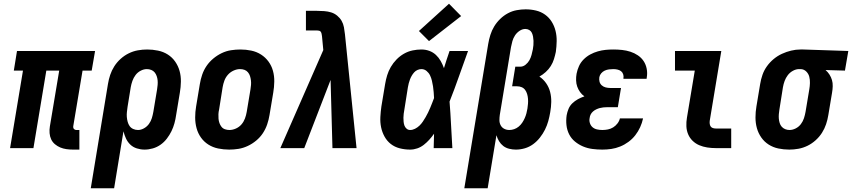

<svg xmlns="http://www.w3.org/2000/svg" viewBox="-20 -793 4562 1028"><path d="M371 8Q353 8 335.5 5.5Q318 3 302.5 -3.5Q287 -10 274 -21Q261 -32 254 -47Q247 -62 245.5 -80Q244 -98 247 -116L297 -415H228L159 0H34L103 -415H54L71 -520H489L471 -415H422L372 -116Q371 -108 376 -102.5Q381 -97 388 -97H405V8Z M466 215 558 -343Q562 -368 570 -392Q578 -416 592 -438Q606 -460 626 -478Q646 -496 669.5 -507.5Q693 -519 718 -523.5Q743 -528 768 -528Q797 -528 826 -522Q855 -516 878.5 -501Q902 -486 918 -463Q934 -440 941.5 -413Q949 -386 948.5 -356Q948 -326 943 -297L923 -177Q920 -155 914 -133Q908 -111 898 -90.5Q888 -70 873.5 -51Q859 -32 840 -18.5Q821 -5 798.5 1.5Q776 8 754 8Q733 8 712.5 1.5Q692 -5 677.5 -19Q663 -33 654.5 -51.5Q646 -70 641 -90L591 215ZM719 -97Q735 -97 751 -106Q767 -115 777.5 -129.5Q788 -144 793 -160.5Q798 -177 801 -194L821 -314Q823 -326 824 -338.5Q825 -351 824 -362.5Q823 -374 819 -385.5Q815 -397 808 -405.5Q801 -414 790 -418.5Q779 -423 766 -423Q750 -423 733.5 -414.5Q717 -406 706 -391.5Q695 -377 689 -360Q683 -343 680 -326L663 -221Q661 -207 659.5 -193.5Q658 -180 659 -167Q660 -154 663.5 -141Q667 -128 674 -118Q681 -108 693 -102.5Q705 -97 719 -97Z M1207 8Q1177 8 1148 2Q1119 -4 1095.5 -19Q1072 -34 1056 -56.5Q1040 -79 1032.5 -106.5Q1025 -134 1025 -164Q1025 -194 1030 -223L1050 -343Q1054 -368 1062.5 -393Q1071 -418 1086 -440Q1101 -462 1122 -479.5Q1143 -497 1167 -508.5Q1191 -520 1216.5 -524Q1242 -528 1267 -528Q1297 -528 1325.5 -522Q1354 -516 1377.5 -501Q1401 -486 1417.5 -463.5Q1434 -441 1441.5 -413.5Q1449 -386 1448.5 -356Q1448 -326 1443 -297L1423 -177Q1419 -152 1410.5 -127Q1402 -102 1387.5 -80Q1373 -58 1352 -40.5Q1331 -23 1306.5 -11.5Q1282 0 1257 4Q1232 8 1207 8ZM1208 -97Q1226 -97 1243.5 -105Q1261 -113 1273 -127Q1285 -141 1291.5 -158.5Q1298 -176 1301 -194L1321 -314Q1323 -326 1324 -338.5Q1325 -351 1323.5 -363Q1322 -375 1318.5 -386Q1315 -397 1307.5 -406Q1300 -415 1289 -419Q1278 -423 1265 -423Q1248 -423 1230.5 -415Q1213 -407 1200.5 -393Q1188 -379 1181.5 -361.5Q1175 -344 1172 -326L1153 -206Q1150 -194 1149.5 -181.5Q1149 -169 1150 -157Q1151 -145 1155 -134Q1159 -123 1166 -114Q1173 -105 1184.5 -101Q1196 -97 1208 -97Z M1481 0 1711 -525 1704 -599Q1703 -605 1702 -611Q1701 -617 1698 -622Q1695 -627 1689 -628.5Q1683 -630 1677 -630H1618V-735H1677Q1696 -735 1716 -733.5Q1736 -732 1753.5 -726.5Q1771 -721 1785.5 -709Q1800 -697 1809 -681.5Q1818 -666 1821.5 -647Q1825 -628 1827 -609L1889 0H1760L1750 -365L1609 0Z M2176 8Q2147 8 2120 1Q2093 -6 2072.5 -22Q2052 -38 2039 -61.5Q2026 -85 2020.5 -111.5Q2015 -138 2016.5 -166.5Q2018 -195 2022 -223L2042 -343Q2046 -367 2053 -390Q2060 -413 2072.5 -434.5Q2085 -456 2103 -474.5Q2121 -493 2143 -505.5Q2165 -518 2189 -523Q2213 -528 2236 -528Q2259 -528 2279 -520.5Q2299 -513 2314 -499Q2329 -485 2339.5 -466.5Q2350 -448 2357 -428Q2364 -451 2371.5 -474Q2379 -497 2387 -520H2486Q2461 -452 2437.5 -384.5Q2414 -317 2387 -249Q2392 -187 2395 -124.5Q2398 -62 2402 0H2302Q2303 -19 2303 -38.5Q2303 -58 2304 -77Q2292 -60 2278.5 -45Q2265 -30 2249 -17.5Q2233 -5 2214 1.5Q2195 8 2176 8ZM2176 -97Q2189 -97 2202 -103.5Q2215 -110 2225.5 -120Q2236 -130 2244 -142Q2252 -154 2259 -166Q2266 -178 2272 -190.5Q2278 -203 2283.5 -216Q2289 -229 2294 -242Q2299 -255 2304 -268Q2303 -284 2302 -299.5Q2301 -315 2298.5 -330.5Q2296 -346 2292.5 -361Q2289 -376 2282.5 -389.5Q2276 -403 2264 -413Q2252 -423 2236 -423Q2226 -423 2215.5 -418.5Q2205 -414 2197.5 -405.5Q2190 -397 2184.5 -387.5Q2179 -378 2175 -367.5Q2171 -357 2168.5 -347Q2166 -337 2164 -326L2145 -206Q2143 -195 2141.5 -184Q2140 -173 2140 -162.5Q2140 -152 2141 -141Q2142 -130 2145.5 -120.5Q2149 -111 2157 -104Q2165 -97 2176 -97ZM2277 -573 2223 -627 2384 -773 2449 -707Z M2466 215 2594 -558Q2598 -582 2605.5 -606Q2613 -630 2626 -651.5Q2639 -673 2658 -691.5Q2677 -710 2699.5 -722Q2722 -734 2746.5 -738.5Q2771 -743 2794 -743Q2823 -743 2850 -736.5Q2877 -730 2898.5 -714.5Q2920 -699 2934 -676.5Q2948 -654 2954.5 -627.5Q2961 -601 2960.5 -572.5Q2960 -544 2956 -515Q2952 -496 2946 -476.5Q2940 -457 2929 -439.5Q2918 -422 2902 -407.5Q2886 -393 2868 -383Q2889 -369 2904 -347.5Q2919 -326 2925.5 -300.5Q2932 -275 2931.5 -247.5Q2931 -220 2926 -192Q2922 -168 2915.5 -144.5Q2909 -121 2898 -99Q2887 -77 2871 -56.5Q2855 -36 2834.5 -21Q2814 -6 2790 1Q2766 8 2742 8Q2724 8 2706 3.5Q2688 -1 2674.5 -11.5Q2661 -22 2652 -37Q2643 -52 2638 -69L2591 215ZM2707 -97Q2720 -97 2733 -101.5Q2746 -106 2757 -115Q2768 -124 2776 -136Q2784 -148 2789.5 -160.5Q2795 -173 2798.5 -186Q2802 -199 2804 -212Q2806 -225 2807 -238Q2808 -251 2807 -264Q2806 -277 2802.5 -289Q2799 -301 2792 -311Q2785 -321 2773.5 -326Q2762 -331 2748 -331H2722L2739 -436H2766Q2781 -436 2794 -446.5Q2807 -457 2814.5 -470.5Q2822 -484 2826 -499Q2830 -514 2833 -529Q2835 -540 2836 -551.5Q2837 -563 2836.5 -574.5Q2836 -586 2834 -597Q2832 -608 2827.5 -617.5Q2823 -627 2813.5 -632.5Q2804 -638 2793 -638Q2777 -638 2762 -628Q2747 -618 2737.5 -603.5Q2728 -589 2723.5 -573Q2719 -557 2716 -541L2656 -178Q2654 -164 2654 -149.5Q2654 -135 2660.5 -122.5Q2667 -110 2679.5 -103.5Q2692 -97 2707 -97Z M3205 8Q3178 8 3151.5 4.5Q3125 1 3101.5 -9Q3078 -19 3058.5 -35Q3039 -51 3027.5 -73.5Q3016 -96 3013 -122.5Q3010 -149 3014 -176Q3017 -193 3024 -210Q3031 -227 3044.5 -240Q3058 -253 3074.5 -262Q3091 -271 3109 -277Q3095 -287 3085.5 -300.5Q3076 -314 3070.5 -329.5Q3065 -345 3064.5 -363Q3064 -381 3067 -398Q3071 -419 3080 -439Q3089 -459 3105 -475Q3121 -491 3140.5 -501.5Q3160 -512 3181 -518Q3202 -524 3222.5 -526Q3243 -528 3264 -528Q3288 -528 3311 -525.5Q3334 -523 3355.5 -516Q3377 -509 3395.5 -496.5Q3414 -484 3426 -466Q3438 -448 3442.5 -425Q3447 -402 3443 -379Q3443 -377 3442.5 -375Q3442 -373 3442 -371H3318Q3318 -372 3318 -372.5Q3318 -373 3318 -374Q3320 -385 3316.5 -395.5Q3313 -406 3305 -412Q3297 -418 3286 -420.5Q3275 -423 3264 -423Q3253 -423 3241 -421.5Q3229 -420 3218 -415Q3207 -410 3199 -400.5Q3191 -391 3189 -380Q3187 -367 3190 -355.5Q3193 -344 3202 -336Q3211 -328 3223 -325Q3235 -322 3247 -322H3305L3288 -219H3230Q3220 -219 3210.5 -218Q3201 -217 3191.5 -214.5Q3182 -212 3172.5 -207.5Q3163 -203 3155 -196Q3147 -189 3142.5 -180Q3138 -171 3137 -161Q3134 -147 3138.5 -133.5Q3143 -120 3153 -111.5Q3163 -103 3177 -100Q3191 -97 3205 -97Q3220 -97 3235 -100Q3250 -103 3263 -111Q3276 -119 3286 -132Q3296 -145 3299 -159H3423Q3418 -135 3407.5 -112Q3397 -89 3381.5 -69Q3366 -49 3345 -33.5Q3324 -18 3300.5 -8.5Q3277 1 3253 4.5Q3229 8 3205 8Z M3812 0Q3789 0 3766.5 -3.5Q3744 -7 3724 -15.5Q3704 -24 3688.5 -39Q3673 -54 3664.5 -74Q3656 -94 3655 -117Q3654 -140 3658 -163L3700 -415H3594V-520H3842L3780 -146Q3779 -138 3780 -130Q3781 -122 3785 -116Q3789 -110 3796.5 -107.5Q3804 -105 3812 -105H3895V0Z M4206 8Q4176 8 4147.5 2Q4119 -4 4095.5 -19Q4072 -34 4056 -57Q4040 -80 4032.5 -107Q4025 -134 4025 -164Q4025 -194 4030 -223L4050 -343Q4054 -368 4062.5 -392.5Q4071 -417 4086.5 -438.5Q4102 -460 4122.5 -477Q4143 -494 4167 -505Q4191 -516 4216 -522Q4241 -528 4266 -528Q4269 -528 4273 -528Q4277 -528 4281 -528L4522 -520L4504 -415L4400 -418Q4412 -408 4421 -394Q4430 -380 4434.5 -364.5Q4439 -349 4438.5 -331.5Q4438 -314 4435 -297L4415 -177Q4411 -152 4403 -128Q4395 -104 4381 -82Q4367 -60 4347 -42Q4327 -24 4303.5 -12.5Q4280 -1 4255 3.5Q4230 8 4206 8ZM4207 -97Q4224 -97 4240.5 -105.5Q4257 -114 4268 -128.5Q4279 -143 4284.5 -160Q4290 -177 4293 -194L4313 -314Q4316 -331 4316.5 -348.5Q4317 -366 4313 -382Q4309 -398 4297 -410Q4285 -422 4268 -423H4264Q4262 -423 4261 -423Q4260 -423 4258 -423Q4242 -423 4225.5 -414Q4209 -405 4198 -390.5Q4187 -376 4181 -359.5Q4175 -343 4172 -326L4153 -206Q4151 -194 4150 -181.5Q4149 -169 4150 -157.5Q4151 -146 4154.5 -134.5Q4158 -123 4165.5 -114.5Q4173 -106 4184 -101.5Q4195 -97 4207 -97Z"/></svg>

Font: Iosevka SS04 Extrabold Oblique
Style: Regular
Weight: 800
Italic angle: -9°
Monospace: yes
Designer: Belleve Invis
Foundry: Belleve Invis
Version: Version 19.0.0; ttfautohint (v1.8.4)